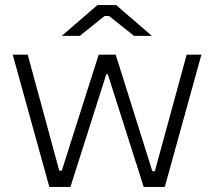

<svg xmlns="http://www.w3.org/2000/svg" viewBox="-20 -735 842 755"><path d="M577 -594 437 -715H363L223 -594H294L391 -672H409L507 -594ZM174 0H257L398 -443H404L545 0H628L772 -520H714L589 -62H579L435 -520H368L223 -64H213L89 -520H30Z"/></svg>

Font: Fixel Display Light
Style: Regular
Weight: 300
Designer: AlfaBravo + MacPaw
Foundry: Kyrylo Tkachov, Marchela Mozhyna, Serhii Makarenko, Maria Weinstein, Zakhar Kryvoshyya
Version: Version 1.211